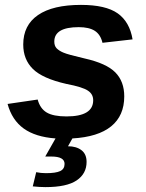

<svg xmlns="http://www.w3.org/2000/svg" viewBox="-20 -557 596 785"><path d="M166 208Q142 208 114 205L128 147Q147 151 168 151Q208 151 226 142.5Q244 134 244 113Q244 83 190 83H178H165L207 9Q125 3 77 -31.5Q29 -66 11 -132L134 -150Q144 -113 171 -97Q198 -81 252 -81Q361 -81 361 -147Q361 -172 340 -186Q319 -201 251 -214Q154 -236 114.5 -275Q75 -314 75 -375Q75 -454 135.5 -495.5Q196 -537 311 -537Q412 -537 461 -502.5Q510 -468 522 -396L399 -382Q391 -416 367.5 -431Q344 -446 302 -446Q202 -446 202 -387Q202 -370 211 -360Q222 -349 239 -342Q257 -334 326 -318Q415 -298 451.5 -261Q488 -224 488 -163Q488 -84 434.5 -40.5Q381 3 276 9L258 41Q292 41 313 57Q334 73 334 105Q334 153 293.5 180.5Q253 208 166 208Z"/></svg>

Font: Libra Sans Modern
Style: Bold Italic
Weight: 700
Italic angle: -12°
Foundry: Stefan Peev, Context Ltd
Version: Version 1.000